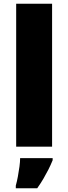

<svg xmlns="http://www.w3.org/2000/svg" viewBox="-20 -780 363 1021"><path d="M257 0H66V-760H257ZM260 72Q249 99 237 122.5Q225 146 211 170Q197 194 178 221H64V207Q70 186 75 159Q80 132 83.5 106Q87 80 87 61H260Z"/></svg>

Font: Noto Sans Hebrew Black
Style: Regular
Weight: 900
Designer: Monotype Design Team
Foundry: Monotype Imaging Inc.
Version: Version 2.003